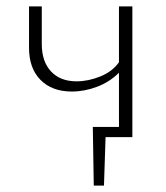

<svg xmlns="http://www.w3.org/2000/svg" viewBox="-20 -430 520 602"><path d="M395 -410V0H311L306 152H274L271 -32H353V-202Q324 -173 284.5 -158Q245 -143 205 -143Q143 -143 107 -179.5Q71 -216 71 -280V-410H111V-292Q111 -237 140 -206Q169 -175 220 -175Q257 -175 295 -190.5Q333 -206 353 -235V-410Z"/></svg>

Font: Ysabeau Infant Light
Style: Regular
Weight: 300
Designer: Christian Thalmann (Catharsis Fonts)
Version: Version 0.003